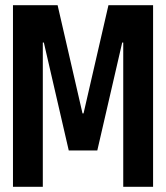

<svg xmlns="http://www.w3.org/2000/svg" viewBox="-20 -720 640 740"><path d="M145 -556H149L245 -140H355L451 -556H455V0H570V-700H398L302 -283H298L202 -700H30V0H145Z"/></svg>

Font: CommitMono
Style: Bold
Weight: 700
Monospace: yes
Designer: Eigil Nikolajsen
Foundry: Eigil Nikolajsen
Version: Version 1.143